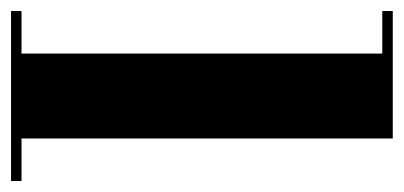

<svg xmlns="http://www.w3.org/2000/svg" viewBox="-212 -520 732 348"><g transform="rotate(90 154.0 -346.0)"><path d="M0 0V-19H77.1V-672.9H0V-691.9H231V-19H308.1V0Z"/></g></svg>

Font: Hjet
Style: Regular
Weight: 400
Designer: T. Christopher White
Version: Version 1.2